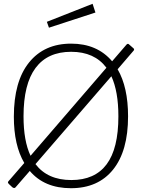

<svg xmlns="http://www.w3.org/2000/svg" viewBox="-20 -982 748 1012"><path d="M685 -716 600 -617Q655 -522 655 -369Q655 -186 576 -88Q497 10 354 10Q214 10 137 -81L64 3Q60 9 55 9Q50 9 45 5L28 -11Q23 -16 22 -19Q21 -22 24 -26L108 -123Q53 -216 53 -367Q53 -553 133 -652.5Q213 -752 355 -752Q492 -752 571 -659L646 -746Q653 -754 659 -749L684 -727Q689 -722 685 -716ZM141 -161 541 -625Q478 -709 355 -709Q231 -709 167.5 -624Q104 -539 104 -369Q104 -239 141 -161ZM567 -580 167 -117Q231 -33 356 -33Q480 -33 542 -116Q604 -199 604 -369Q604 -500 567 -580ZM483 -916 238 -836 227 -867 468 -962Z"/></svg>

Font: Morrison Thin
Style: Regular
Weight: 100
Designer: Pablo Impallari, Rodrigo Fuenzalida (Modified by Dan O. Williams)
Version: Version 0.03;June 6, 2019;FontCreator 11.5.0.2425 64-bit; tt